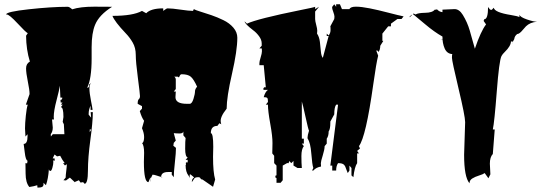

<svg xmlns="http://www.w3.org/2000/svg" viewBox="-20 -777 2511 888"><path d="M403.8 -559.1V-506.8Q403.8 -412.6 383.3 -371.1Q392.6 -371.1 392.6 -382.3V-386.2L401.4 -393.6Q393.6 -385.7 393.6 -366.9Q393.6 -348.1 400.6 -312Q407.7 -275.9 408.2 -269H398.9V-288.1Q390.1 -270.5 390.1 -251.5V-246.6L401.4 -232.9L399.4 -258.3H409.2V-254.4Q409.2 -212.9 397.9 -130.1Q386.7 -47.4 386.7 12Q386.7 71.3 371.6 73.2L364.3 65.4L352.5 67.4L344.7 56.6L323.2 65.9L324.7 64.5L303.2 44.4L285.2 57.6L273.4 56.6L283.7 44.4Q283.7 34.2 286.4 13.7Q289.1 -6.8 289.1 -17.6L280.3 -11.7L271.5 -22.5H279.3Q267.1 -38.6 258.3 -56.6L243.7 -53.7L232.4 -62.5L223.6 -44.4H232.4L233.4 -33.7L226.1 -35.2L226.6 -26.9Q226.6 -16.6 222.4 -1.5Q218.3 13.7 213.1 13.7Q208 13.7 206.1 5.9Q203.1 49.8 192.4 79.6L181.2 68.4V75.2Q181.2 83 175.8 86.9Q168.9 90.8 153.3 90.8L152.3 79.6Q138.2 84.5 115.7 87.9Q98.6 67.9 98.4 25.9Q98.1 -16.1 97.7 -22.5L105.5 -21.5L107.4 -33.7Q98.6 -36.1 94.5 -72Q90.3 -107.9 89.4 -111.3Q107.4 -111.3 107.4 -147.5V-156.2L97.7 -145.5L95.7 -183.1Q95.7 -206.1 99.4 -241.7Q103 -277.3 108.4 -293H99.6L116.7 -341.8Q116.7 -361.3 108.6 -400.4Q100.6 -439.5 100.6 -460.9Q100.6 -482.4 118.2 -492.2Q101.1 -547.4 100.6 -611.8L108.4 -623.5Q99.6 -627.4 61.3 -668.7Q22.9 -710 11.2 -710H8.3Q8.3 -722.7 113.3 -734.1Q218.3 -745.6 293.5 -745.6Q300.8 -745.6 314 -733.9Q350.6 -746.1 416 -746.1L498.5 -745.6Q438.5 -708 419.9 -662.6Q403.8 -624 403.8 -559.1ZM228.5 -235.8 229.5 -224.6H220.7L224.1 -187Q224.1 -168.9 214.8 -156.2L215.3 -145.5L224.1 -156.2H277.8L275.4 -202.1L270 -213.4L273.4 -235.8Q273.4 -281.2 261.7 -281.2L270 -293H261.7L269 -302.7H260.7L259.8 -314.9Q268.1 -314.9 268.1 -325.7H259.3L256.8 -380.4Q254.4 -362.3 241.5 -313.2Q228.5 -264.2 228.5 -235.8ZM400.4 -177.2 396 -179.2Q395 -179.2 395 -173.3V-165.5Q395 -166.5 402.3 -178.2Q401.4 -177.2 400.4 -177.2ZM374.5 75.7 369.6 73.2ZM322.3 67.4Q322.3 65.9 323.2 65.9Z M840.3 -16.6 839.4 -22.5Q839.4 -24.9 840.3 -25.9H848.1V-37.6H838.4L848.1 -48.8Q836.4 -52.2 836.4 -89.1Q836.4 -126 838.4 -138.7L828.1 -150.9V-168.9Q825.7 -159.7 811.3 -159.7Q796.9 -159.7 783.7 -161.1L793 -127L783.7 -116.2L781.7 -103L793 -93.8H793.9Q793.9 -71.3 788.8 -25.6Q783.7 20 783.7 42.5L774.4 30.8V18.6H757.3Q726.1 18.6 725.1 41Q719.2 40 706.1 35.4Q692.9 30.8 685.5 30.8L676.3 50.3V42.5L666.5 65.4Q645.5 65.4 645.5 -27.8L646.5 -70.3Q646.5 -104 636.7 -116.2H640.1Q646.5 -125 646.5 -143.3Q646.5 -161.6 636.7 -184.1L646.5 -218.3Q635.3 -232.9 626.5 -263.2L636.7 -274.4V-286.1L616.7 -296.9Q616.7 -314 622.1 -318.4Q627.4 -322.8 627.4 -332.5Q627.4 -342.3 617.7 -416.5Q607.9 -490.7 607.9 -523.2Q607.9 -555.7 593.8 -580.1Q579.6 -604.5 561.5 -623Q510.3 -676.8 500 -703.6Q595.2 -703.6 636.7 -726.6L656.2 -715.8Q677.7 -738.3 734.9 -738.3V-726.6Q750.5 -738.3 754.4 -738.3Q776.4 -738.3 815.4 -732.4Q854.5 -726.6 872.6 -726.6L876.5 -734.9Q881.8 -731 906 -723.6Q930.2 -716.3 957.8 -706.8Q985.4 -697.3 1013.2 -683.8Q1041 -670.4 1059.3 -649.2Q1077.6 -627.9 1077.6 -602.5Q1077.6 -543.5 1053 -435.8Q1028.3 -328.1 1028.3 -274.4Q995.6 -233.9 1001.5 -210.4Q1001.5 -205.6 1003.9 -202.1L994.6 -207L985.4 -194.8Q955.1 -194.8 955.1 -161.1Q966.3 -161.1 966.3 -98.1L965.3 -51.8Q965.3 20 975.1 53.2L965.3 86.9L916.5 53.2Q909.7 53.2 907.2 47.9Q904.8 42.5 897 42.5Q889.2 42.5 884.8 44.2Q880.4 45.9 878.9 48.1Q877.4 50.3 874 55.7Q870.6 61 867.2 65.4Q867.2 48.8 877.9 44.4Q877.9 43 860.8 29.3L857.4 30.8V47.4Q856.9 41.5 852.1 35.6Q838.4 19 838.4 -14.2Q840.3 -14.2 840.3 -16.6ZM793 -353.5 791.5 -327.6Q791.5 -296.9 844.2 -296.9H857.4Q867.7 -296.9 874.8 -319.6Q881.8 -342.3 881.8 -353.8Q881.8 -365.2 891.6 -376Q876 -410.6 862.5 -422.1Q849.1 -433.6 820.3 -433.6Q814.5 -433.6 811.3 -426.3Q808.1 -418.9 807.1 -418.9L802.2 -422.4H785.2Q788.1 -421.9 790.5 -417.7Q793 -413.6 793 -409.7V-365.2L783.7 -353.5ZM676.3 65.4Q675.3 62 675.3 56.9Q675.3 51.8 676.3 50.3ZM725.1 41 731.9 42.5H725.1Z M1209.5 -372.1 1199.7 -475.6H1179.7V-484.9Q1179.7 -492.7 1185.5 -511.5Q1191.4 -530.3 1191.4 -539.8Q1191.4 -549.3 1190.4 -553.2H1179.7L1190.4 -565.4V-576.2Q1190.4 -592.8 1178.2 -609.4Q1166 -626 1151.4 -636.7Q1112.3 -666.5 1111.3 -678.2L1122.1 -667.5Q1169.4 -689.9 1370.1 -730.5Q1434.6 -743.2 1437.5 -745.6V-734.9L1455.6 -745.6L1437.5 -723.6V-689Q1437.5 -680.2 1442.4 -662.1Q1447.3 -644 1447.3 -635Q1447.3 -626 1446.3 -621.6Q1456.5 -606.9 1459.5 -583.3Q1462.4 -559.6 1464.1 -538.8Q1465.8 -518.1 1473.1 -509.3L1500 -610.4H1491.2V-621.6L1500 -612.8Q1508.8 -624 1508.8 -638.2Q1508.8 -652.3 1507.8 -655.3L1525.9 -689Q1526.9 -692.4 1526.9 -699.7Q1526.9 -707 1521.5 -721.7Q1516.1 -736.3 1516.1 -741.2L1516.6 -745.6L1525.9 -757.3L1534.7 -745.6V-757.3H1552.2L1561.5 -734.9H1596.2Q1601.1 -746.1 1626.2 -746.1Q1651.4 -746.1 1689.5 -738.5Q1727.5 -731 1776.1 -718.3Q1824.7 -705.6 1846.7 -701.2L1836.9 -689H1817.9L1788.1 -667.5V-655.3H1775.4L1748.5 -621.6V-587.9H1752.9L1738.8 -565.4Q1738.8 -556.2 1735.8 -545.9L1731.4 -538.1L1729 -537.6Q1727.1 -543.5 1724.6 -543.5Q1722.2 -543.5 1720.2 -543L1729 -519.5Q1720.2 -485.8 1706.5 -387.7Q1672.4 -143.6 1640.1 -101.1L1645 -90.3L1631.8 -79.1L1640.1 -67.4H1631.8V-22.5Q1620.1 -5.9 1614.3 42.5L1605.5 34.2V0L1596.2 -11.2V11.7L1588.4 23.4Q1585.4 17.1 1582 7.3Q1578.6 -2.4 1576.9 -6.3Q1575.2 -10.3 1571.3 -14.6Q1564.5 -22.5 1543.5 -22.5Q1534.7 -9.8 1534.7 11.7H1516.6V-11.2H1507.8L1543.5 -293H1534.7Q1525.9 -280.8 1525.9 -248L1507.8 -214.8V-209Q1507.8 -180.2 1500 -168.9Q1500 -147.9 1491.2 -135.7V-112.8L1481.4 -101.1Q1481.4 -85.9 1472.7 -58.1Q1463.9 -30.3 1463.9 -22Q1463.9 -13.7 1464.8 -6.8Q1441.9 -2.9 1429.2 11.7H1423.3L1429.2 0Q1423.8 -15.1 1419.9 -66.2Q1416 -117.2 1402.8 -135.7L1402.3 -140.6Q1402.3 -150.9 1409.2 -172.4Q1405.8 -177.7 1393.1 -236.1Q1380.4 -294.4 1376 -307.6V-135.7H1385.3V-112.8H1376L1385.3 -101.1Q1374 -87.9 1374 -55.2Q1374 -22.5 1376 0H1356L1337.4 -11.2V-32.7L1327.1 -22.5L1317.4 -32.7V-30.8Q1317.4 -27.8 1315.4 -24.7Q1313.5 -21.5 1312.3 -21.5Q1311 -21.5 1309.1 -23.4L1287.6 -11.2V56.6L1277.8 68.4H1258.8V45.9H1257.3Q1253.4 45.9 1253.4 40Q1253.4 34.2 1257.3 34.2H1258.8V-11.2L1248 -22.5V-56.6L1239.3 -67.4L1240.2 -114.7Q1240.7 -145 1230 -204.3Q1219.2 -263.7 1219.2 -293H1209.5L1219.2 -305.2V-310.1Q1219.2 -321.3 1215.3 -324.5Q1211.4 -327.6 1199.7 -327.6Q1206.5 -352.5 1219.2 -361.3H1199.7Q1197.8 -363.3 1197.8 -365.2Q1197.8 -368.2 1200.4 -371.1Q1203.1 -374 1205.3 -374Q1207.5 -374 1209.5 -372.1Z M2126.5 -61 2131.3 -211.9Q2131.3 -239.3 2100.8 -367.2Q2070.3 -495.1 2070.3 -509.5Q2070.3 -523.9 2071.8 -526.9Q2047.4 -528.3 2036.6 -552.7Q2025.9 -577.1 2026.4 -607.9Q1988.8 -628.9 1945.8 -665.3Q1902.8 -701.7 1892.1 -710H1890.1L1892.1 -714.8L1901.9 -710Q1913.1 -717.3 1946.5 -717.8Q1980 -718.3 1990.7 -732.4H1999L2000 -734.9Q2011.2 -722.2 2026.4 -720.7V-732.4L2082.5 -734.9Q2104 -734.9 2120.6 -708Q2141.6 -673.8 2152.6 -635.7Q2163.6 -597.7 2168.7 -578.6Q2173.8 -559.6 2176.3 -551.8Q2203.6 -632.3 2228 -664.1L2216.8 -680.2L2219.7 -688Q2237.3 -688 2237.3 -744.6L2246.6 -732.4L2254.4 -731.4L2263.7 -741.2Q2267.1 -719.7 2343.3 -707.5Q2374 -702.6 2382.3 -697.8V-709Q2385.7 -697.8 2417.2 -687Q2448.7 -676.3 2463.9 -676.3Q2432.1 -674.3 2412.6 -655.3Q2404.8 -647 2397.9 -638.7Q2382.3 -619.6 2372.1 -619.6Q2359.9 -610.4 2358.4 -596.2L2352.1 -584.5L2343.3 -585.4Q2342.3 -563.5 2314.9 -537.1Q2303.7 -526.4 2299.3 -517.6Q2288.6 -496.6 2277.6 -354Q2266.6 -211.4 2259.3 -178.2H2268.1Q2268.1 -178.2 2259.3 -64.9Q2245.6 -50.3 2245.6 -20L2248 29.3L2238.8 47.4L2221.7 23.4Q2214.8 28.8 2195.8 34.7Q2176.8 40.5 2164.1 48.6Q2151.4 56.6 2151.4 70.8Q2126.5 41.5 2126.5 -61ZM1872.6 -697.8Q1881.8 -708 1886.2 -709Q1884.3 -707.5 1882.3 -704.1Q1877.4 -697.8 1872.6 -697.8ZM2026.4 -596.7V-595.2Q2025.9 -595.2 2017.1 -596.7ZM2352.1 -580.1V-574.2Q2351.6 -574.2 2351.6 -576.7ZM2352.1 -584.5Q2353 -584.5 2353 -582.8Q2353 -581.1 2352.1 -580.1ZM1890.1 -710Q1890.1 -709 1888.2 -709Q1889.6 -709 1890.1 -710Z"/></svg>

Font: Butcherman
Style: Regular
Weight: 400
Version: Version 001.004